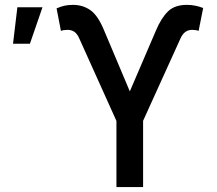

<svg xmlns="http://www.w3.org/2000/svg" viewBox="-20 -757 878 777"><path d="M451.2 0V-267.6L300.3 -602.5Q292.5 -620.1 281 -628.2Q269.5 -636.2 252.9 -636.2Q246.1 -636.2 238 -635Q230 -633.8 226.6 -631.8L209 -723.1Q225.6 -730.5 241 -733.9Q256.3 -737.3 275.4 -737.3Q315.4 -737.3 345.9 -715.8Q376.5 -694.3 400.9 -634.8L505.4 -387.2L610.8 -632.8Q632.3 -684.1 659.7 -710.7Q687 -737.3 735.8 -737.3Q753.9 -737.3 769.8 -734.1Q785.6 -731 802.2 -724.6L783.7 -631.8Q780.8 -633.8 772.9 -635Q765.1 -636.2 757.8 -636.2Q741.7 -636.2 730.2 -627.9Q718.8 -619.6 710.9 -602.5L559.1 -268.1V0ZM32.7 -580.1 50.3 -727.5H151.9L101.1 -580.1Z"/></svg>

Font: Inter 24pt Medium
Style: Regular
Weight: 500
Designer: Rasmus Andersson
Foundry: rsms
Version: Version 4.001;git-66647c0bb